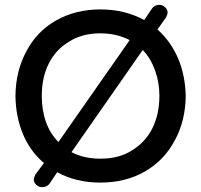

<svg xmlns="http://www.w3.org/2000/svg" viewBox="-20 -738 833 795"><path d="M120 6Q120 -3 127 -16L162 -63Q105 -111 75 -183Q45 -255 44 -341Q45 -444 89 -525Q132 -608 212.5 -653.5Q293 -699 396 -699Q497 -699 577 -655L611 -705Q622 -718 640 -718Q653 -718 663.5 -708Q674 -698 674 -687Q674 -678 667 -665L632 -616Q687 -567 717 -497Q747 -427 749 -341Q748 -238 704 -157Q660 -74 580 -28Q500 18 396 18Q294 18 217 -25L184 24Q173 37 154 37Q141 37 130.5 27.5Q120 18 120 6ZM222 -150 517 -572Q462 -600 396 -600Q320 -600 267 -566Q212 -534 182.5 -476Q153 -418 153 -341Q153 -281 170.5 -232.5Q188 -184 222 -150ZM396 -81Q473 -81 526 -115Q582 -149 611 -207Q640 -265 640 -341Q640 -398 621.5 -448Q603 -498 571 -531L276 -108Q327 -81 396 -81Z"/></svg>

Font: 寒蝉全圆体 Bold
Style: Regular
Weight: 700
Designer: Warren2060
      Designed by Motoya company      

      [Varela Round]
      Joe Prince(Latin component); Avraham Cornf
Foundry: ChillType
Version: Version 3.200